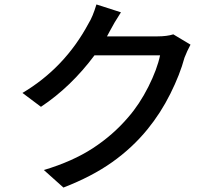

<svg xmlns="http://www.w3.org/2000/svg" viewBox="-20 -800 996 872"><path d="M767.1 -644 845.2 -597.2Q829.6 -568.4 817.9 -538.1Q797.4 -461.9 753.7 -374.3Q710 -286.6 649.9 -212.9Q581.1 -128.4 489 -63.2Q397 2 268.1 51.8L179.2 -27.8Q309.6 -66.9 401.4 -126.7Q493.2 -186.5 562 -267.1Q613.3 -325.7 653.6 -405.5Q693.8 -485.4 707 -548.8H409.2Q302.2 -405.3 166 -314.9L82 -377.9Q274.4 -492.2 382.3 -693.8Q400.9 -723.1 418 -779.8L529.3 -744.1Q497.6 -695.3 479 -659.2Q476.6 -654.3 471.4 -645Q466.3 -635.7 465.8 -634.8H694.8Q738.3 -634.8 767.1 -644Z"/></svg>

Font: Karasuma Gothic
Style: Regular
Weight: 500
Designer: Rasmus Andersson / Ryoko Nishizuka
Foundry: Genbu
Version: Version 1.00